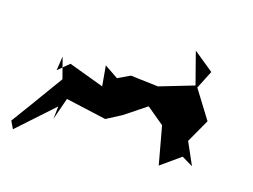

<svg xmlns="http://www.w3.org/2000/svg" viewBox="-90 -950 666 506"><g transform="rotate(15 243.0 -697.5)"><path d="M54 -754 69 -696 3 -605 -33 -556 -23 -535 77 -624 73 -589 94 -649 205 -624 247 -646 307 -686 354 -647 373 -542 428 -581 458 -563 431 -625 467 -688 418 -767 443 -816 389 -860 412 -771 317 -743 241 -752 207 -736 170 -761 175 -705 79 -741 48 -715Z"/></g></svg>

Font: Hussar Lance
Style: Regular
Weight: 700
Foundry: Cannot Into Space Fonts, PlusOne Fonts
Version: Version 2.27